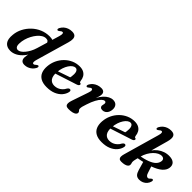

<svg xmlns="http://www.w3.org/2000/svg" viewBox="100 -1574 2442 2442"><g transform="rotate(45 1321.0 -353.5)"><path d="M590.5 -588 463 -146.5Q455.5 -120.5 454.8 -105.2Q454 -90 458.5 -83.8Q463 -77.5 471 -77.5Q478.5 -77.5 486.8 -81.8Q495 -86 506.5 -97.5Q516 -105.5 522.2 -107.5Q528.5 -109.5 534 -106.5Q541 -103 541.2 -93.5Q541.5 -84 534 -69.5Q521 -45 499.5 -26.8Q478 -8.5 451.8 1.8Q425.5 12 397.5 12Q363 12 346.8 -5.5Q330.5 -23 330.5 -54Q330.5 -69.5 333.8 -89Q337 -108.5 343.8 -136Q350.5 -163.5 362 -202L379 -193Q350 -123.5 311.8 -78.2Q273.5 -33 230.5 -10.5Q187.5 12 143.5 12Q77.5 12 45.5 -29.5Q13.5 -71 22.5 -155Q28.5 -219 58 -276.2Q87.5 -333.5 134.5 -378Q181.5 -422.5 241.5 -447.8Q301.5 -473 369.5 -473Q408 -473 434 -462.2Q460 -451.5 474.2 -432.8Q488.5 -414 490.5 -390.5L406.5 -378Q402.5 -400.5 390.5 -411.8Q378.5 -423 354.5 -423Q326 -423 298.2 -406Q270.5 -389 246 -359.8Q221.5 -330.5 202 -293.5Q182.5 -256.5 171.2 -216Q160 -175.5 159 -137Q157.5 -96.5 170.8 -79.8Q184 -63 205.5 -63Q224 -63 245.5 -77Q267 -91 288.8 -116.8Q310.5 -142.5 329.5 -177.8Q348.5 -213 361 -255.5L452.5 -561Q463.5 -599 460.2 -613.8Q457 -628.5 444.5 -628.5Q437.5 -628.5 429.2 -624.2Q421 -620 409 -608.5Q399.5 -600.5 393.5 -598.8Q387.5 -597 381.5 -599.5Q374.5 -603 374.2 -612.5Q374 -622 381.5 -636Q395 -661 416.8 -679.8Q438.5 -698.5 466.8 -708.8Q495 -719 527.5 -719Q564.5 -719 582 -703.5Q599.5 -688 601 -658.8Q602.5 -629.5 590.5 -588Z M685 -208Q685 -208 703 -214Q721 -220 750 -230Q779 -240 812.2 -251.5Q845.5 -263 877.5 -274Q909.5 -285 933 -293L918.5 -275.5Q923 -290 925.8 -309.8Q928.5 -329.5 929 -355Q929 -386 916.8 -405.2Q904.5 -424.5 883.5 -424.5Q863 -424.5 842 -409Q821 -393.5 802.5 -365.5Q784 -337.5 771.2 -299.2Q758.5 -261 755 -216Q749 -143 775.5 -106.2Q802 -69.5 853.5 -69.5Q883 -69.5 909.2 -80Q935.5 -90.5 957.5 -110.8Q979.5 -131 993.5 -159Q1003.5 -172 1010.8 -176.8Q1018 -181.5 1026.5 -181Q1036.5 -181 1042.2 -172.2Q1048 -163.5 1043.5 -144.5Q1034.5 -104.5 1003.8 -68.5Q973 -32.5 921 -10.2Q869 12 796 12Q730.5 12 688.5 -11.2Q646.5 -34.5 628.5 -77.5Q610.5 -120.5 615 -180Q619.5 -240.5 644 -293.5Q668.5 -346.5 708.8 -387Q749 -427.5 800.5 -450.5Q852 -473.5 910 -473.5Q954.5 -473.5 984 -457.2Q1013.5 -441 1029 -413.2Q1044.5 -385.5 1047.5 -351.5Q1048.5 -342.5 1052.2 -336Q1056 -329.5 1062.5 -328.5Q1070 -328 1073.8 -324.2Q1077.5 -320.5 1077.5 -313.5Q1077.5 -304.5 1070 -296.5Q1062.5 -288.5 1041 -281.5Q1020 -275 986 -264Q952 -253 912.5 -240.2Q873 -227.5 833.5 -214.5Q794 -201.5 761.2 -191Q728.5 -180.5 709 -174Q689.5 -167.5 689.5 -167.5Z M1152 -353.5Q1145 -357 1144.8 -366.5Q1144.5 -376 1152 -390Q1165.5 -415 1187.8 -433.8Q1210 -452.5 1238.5 -462.8Q1267 -473 1299 -473Q1328.5 -473 1344.2 -459.2Q1360 -445.5 1360 -419Q1360 -399 1351.8 -373Q1343.5 -347 1332.5 -319Q1321.5 -291 1312.5 -264.8Q1303.5 -238.5 1302 -218.5L1293 -220Q1310.5 -282.5 1335.5 -330Q1360.5 -377.5 1389.8 -409.2Q1419 -441 1450.2 -457Q1481.5 -473 1510.5 -473Q1552 -473 1573.5 -448.8Q1595 -424.5 1593.5 -384.5Q1592.5 -352.5 1580.2 -329.2Q1568 -306 1548.8 -294Q1529.5 -282 1507.5 -282Q1482.5 -282 1471.5 -293Q1460.5 -304 1460.5 -318Q1460.5 -330 1464.2 -341Q1468 -352 1468 -363.5Q1468 -375 1462.2 -381.8Q1456.5 -388.5 1445.5 -388.5Q1427 -388.5 1404.2 -367.2Q1381.5 -346 1357.5 -302.2Q1333.5 -258.5 1311.5 -190.5Q1299.5 -155.5 1294.2 -134.5Q1289 -113.5 1289 -96Q1289 -82 1295 -74.8Q1301 -67.5 1307 -60.8Q1313 -54 1313 -40Q1313 -25.5 1299 -13.5Q1285 -1.5 1257.8 5.2Q1230.5 12 1189.5 12Q1161 12 1147.5 0Q1134 -12 1134.2 -35.8Q1134.5 -59.5 1146.5 -93.5L1222 -315Q1235 -352.5 1231.2 -367.5Q1227.5 -382.5 1215 -382.5Q1208 -382.5 1199.8 -378.2Q1191.5 -374 1179.5 -362.5Q1170 -354.5 1163.8 -352.5Q1157.5 -350.5 1152 -353.5Z M1674 -208Q1674 -208 1692 -214Q1710 -220 1739 -230Q1768 -240 1801.2 -251.5Q1834.5 -263 1866.5 -274Q1898.5 -285 1922 -293L1907.5 -275.5Q1912 -290 1914.8 -309.8Q1917.5 -329.5 1918 -355Q1918 -386 1905.8 -405.2Q1893.5 -424.5 1872.5 -424.5Q1852 -424.5 1831 -409Q1810 -393.5 1791.5 -365.5Q1773 -337.5 1760.2 -299.2Q1747.5 -261 1744 -216Q1738 -143 1764.5 -106.2Q1791 -69.5 1842.5 -69.5Q1872 -69.5 1898.2 -80Q1924.5 -90.5 1946.5 -110.8Q1968.5 -131 1982.5 -159Q1992.5 -172 1999.8 -176.8Q2007 -181.5 2015.5 -181Q2025.5 -181 2031.2 -172.2Q2037 -163.5 2032.5 -144.5Q2023.5 -104.5 1992.8 -68.5Q1962 -32.5 1910 -10.2Q1858 12 1785 12Q1719.5 12 1677.5 -11.2Q1635.5 -34.5 1617.5 -77.5Q1599.5 -120.5 1604 -180Q1608.5 -240.5 1633 -293.5Q1657.5 -346.5 1697.8 -387Q1738 -427.5 1789.5 -450.5Q1841 -473.5 1899 -473.5Q1943.5 -473.5 1973 -457.2Q2002.5 -441 2018 -413.2Q2033.5 -385.5 2036.5 -351.5Q2037.5 -342.5 2041.2 -336Q2045 -329.5 2051.5 -328.5Q2059 -328 2062.8 -324.2Q2066.5 -320.5 2066.5 -313.5Q2066.5 -304.5 2059 -296.5Q2051.5 -288.5 2030 -281.5Q2009 -275 1975 -264Q1941 -253 1901.5 -240.2Q1862 -227.5 1822.5 -214.5Q1783 -201.5 1750.2 -191Q1717.5 -180.5 1698 -174Q1678.5 -167.5 1678.5 -167.5Z M2235 -561 2098.5 -82.5Q2090 -53 2090.2 -32Q2090.5 -11 2102 0Q2113.5 11 2138 11Q2173 11 2197.8 4.2Q2222.5 -2.5 2236 -14.8Q2249.5 -27 2249.5 -43.5Q2249.5 -58.5 2245.5 -69Q2241.5 -79.5 2241.5 -93.5Q2241.5 -101 2243 -111.8Q2244.5 -122.5 2250 -144.5Q2255.5 -166.5 2266 -207Q2278 -252 2299.2 -289.2Q2320.5 -326.5 2347 -353.2Q2373.5 -380 2401.5 -394Q2429.5 -408 2455 -406.5Q2478.5 -405 2489.8 -390.5Q2501 -376 2496 -351Q2490.5 -318 2463.2 -290.5Q2436 -263 2380.2 -241.5Q2324.5 -220 2233.5 -204L2234 -164.5Q2364 -185.5 2449.2 -215.8Q2534.5 -246 2578.8 -284.8Q2623 -323.5 2629 -370Q2635.5 -418.5 2607.8 -445.2Q2580 -472 2524.5 -473Q2480.5 -474.5 2440.2 -460.8Q2400 -447 2366 -421Q2332 -395 2306.5 -358Q2281 -321 2267 -276.5L2289 -289L2372 -588Q2380.5 -619 2382 -643.5Q2383.5 -668 2376.8 -684.8Q2370 -701.5 2353.8 -710.2Q2337.5 -719 2310 -719Q2277.5 -719 2249.5 -708.8Q2221.5 -698.5 2199.8 -679.8Q2178 -661 2164.5 -636Q2157 -622 2157 -612.5Q2157 -603 2164 -599.5Q2170 -597 2176 -598.8Q2182 -600.5 2191.5 -608.5Q2203.5 -620 2211.8 -624.2Q2220 -628.5 2227 -628.5Q2239.5 -628.5 2242.8 -613.8Q2246 -599 2235 -561ZM2334.5 -200 2371.5 -72.5Q2383.5 -30 2403.2 -9.5Q2423 11 2460 12Q2492.5 12.5 2519.5 0.2Q2546.5 -12 2565.5 -34.5Q2584.5 -57 2591.5 -86.5Q2594 -99.5 2591.2 -105.8Q2588.5 -112 2581.5 -114Q2576.5 -115 2570.5 -112.8Q2564.5 -110.5 2556.5 -102Q2550 -94 2541.2 -87.8Q2532.5 -81.5 2522.5 -82Q2509 -83 2498.5 -93.8Q2488 -104.5 2479.5 -131.5L2448 -227.5Z"/></g></svg>

Font: Fraunces SemiBold
Style: Italic
Weight: 600
Italic angle: -16°
Version: Version 1.000;[b76b70a41]